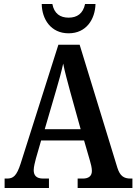

<svg xmlns="http://www.w3.org/2000/svg" viewBox="-20 -937 680 957"><path d="M322 -771C411 -771 454 -842 456 -917H404C394 -869 364 -849 322 -849C280 -849 250 -869 241 -917H188C189 -842 233 -771 322 -771ZM3 0H224V-47H195C161 -47 148 -63 148 -89C148 -106 155 -131 159 -147L185 -237H399L428 -137C433 -121 438 -100 438 -85C438 -59 421 -47 393 -47H367V0H640V-47H631C597 -47 578 -60 565 -101L377 -714H271L83 -122C63 -60 46 -47 15 -47H3ZM203 -293 260 -488C274 -535 286 -579 295 -620C303 -578 316 -533 330 -480L382 -293Z"/></svg>

Font: Noto Serif Ethiopic Condensed SemiBold
Style: Regular
Weight: 600
Width: 3
Designer: Monotype Design Team
Foundry: Monotype Imaging Inc.
Version: Version 2.102